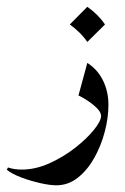

<svg xmlns="http://www.w3.org/2000/svg" viewBox="-76 -386 373 573"><path d="M-55.7 120.6 -52.2 113.8Q-33.2 120.1 -11.2 120.1Q29.8 120.1 71.5 101.3Q113.3 82.5 148.2 55.2Q183.1 27.8 204.3 1.5Q225.6 -24.9 225.6 -40Q225.6 -54.2 203.4 -72.3Q181.2 -90.3 158.2 -101.1L184.6 -198.2Q214.8 -179.2 231.2 -146.2Q247.6 -113.3 247.6 -73.2Q247.6 -34.7 236.6 7.3Q225.6 49.3 205.1 85.7Q184.6 122.1 156 144.5Q127.4 167 92.3 167Q72.8 167 43.7 160.4Q14.6 153.8 -13.2 143.3Q-41 132.8 -55.7 120.6ZM184.6 -365.7Q216.8 -343.3 237.3 -313L184.6 -260.7Q174.3 -275.9 161.1 -288.8Q147.9 -301.8 132.3 -313Z"/></svg>

Font: Lateef Medium
Style: Regular
Weight: 500
Designer: SIL International
Foundry: SIL International
Version: Version 4.200